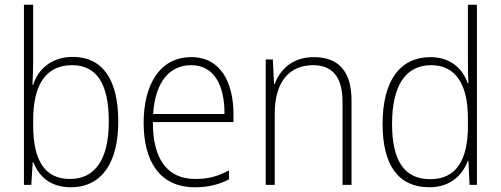

<svg xmlns="http://www.w3.org/2000/svg" viewBox="-20 -780 2113 810"><path d="M120 -520V-760H81V0H112L118 -95H121C145 -33 196 10 278 10C413 10 479 -99 479 -267C479 -446 412 -540 287 -540C201 -540 141 -491 120 -422H117C118 -448 120 -490 120 -520ZM284 -505C389 -505 439 -425 439 -268C439 -108 382 -25 275 -25C171 -25 120 -100 120 -251V-274C120 -417 170 -505 284 -505Z M787 -539C653 -539 586 -421 586 -262C586 -99 654 10 802 10C859 10 902 -1 946 -23V-61C894 -34 857 -25 803 -25C686 -25 624 -110 625 -265H965V-297C965 -431 912 -539 787 -539ZM787 -505C884 -505 928 -418 927 -299H626C635 -435 695 -505 787 -505Z M1304 -539C1212 -539 1161 -485 1139 -426H1136L1131 -529H1101V0H1139V-300C1139 -438 1203 -505 1301 -505C1380 -505 1425 -458 1425 -351V0H1463V-356C1463 -482 1406 -539 1304 -539Z M1791 10C1882 10 1932 -43 1954 -102H1956L1961 0H1992V-760H1954V-530C1954 -498 1954 -464 1956 -429H1953C1933 -489 1881 -539 1796 -539C1668 -539 1594 -440 1594 -257C1594 -83 1661 10 1791 10ZM1795 -24C1684 -24 1634 -105 1634 -257C1634 -420 1692 -505 1799 -505C1903 -505 1954 -423 1954 -281V-248C1954 -107 1906 -24 1795 -24Z"/></svg>

Font: Noto Sans Thai Looped SemiCondensed ExtraLight
Style: Regular
Weight: 200
Width: 4
Designer: Sasikarn Vongin, Ben Mitchell
Foundry: The Fontpad Ltd
Version: Version 1.001